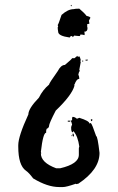

<svg xmlns="http://www.w3.org/2000/svg" viewBox="-20 -629 479 780"><path d="M235.8 130.9H220.2Q172.9 130.9 114.7 95.7Q97.2 72.3 85.4 64.5Q54.2 42.5 54.2 -33.2V-39.1Q54.2 -75.2 95.2 -164.1Q95.2 -188 138.2 -232.4Q153.8 -264.2 179.2 -285.2Q179.2 -290.5 214.4 -339.8Q227.5 -365.2 243.7 -365.2Q272.9 -389.6 272.9 -392.6H282.7L294.4 -402.3Q294.4 -398.4 298.3 -398.4L302.2 -400.4Q305.7 -396 308.1 -384.8L306.2 -380.9L308.1 -377L302.2 -345.7Q304.2 -341.8 304.2 -339.8Q300.8 -339.8 298.3 -326.2Q302.2 -317.4 302.2 -308.6Q290.5 -308.6 282.7 -285.2H280.8L282.7 -281.2Q272 -242.2 206.5 -179.7Q179.2 -127 179.2 -117.2Q179.2 -109.9 169.4 -105.5L167.5 -97.7V-89.8Q154.8 -89.8 146 -11.7Q147.9 -7.8 147.9 -5.9H146Q146 31.7 208.5 54.7H224.1Q300.3 37.1 300.3 0V-25.4Q300.3 -29.8 302.2 -33.2Q296.4 -75.7 278.8 -95.7H276.9V-91.8H274.9Q269 -91.8 269 -111.3Q269 -114.7 272.9 -123Q270.5 -134.3 267.1 -138.7Q271 -140.6 272.9 -140.6V-150.4L274.9 -154.3Q283.7 -154.3 292.5 -146.5L302.2 -150.4Q343.3 -137.7 343.3 -127L347.2 -128.9H349.1Q354 -125 370.6 -76.2Q376.5 -76.2 384.3 -7.8Q384.3 60.1 298.3 117.2L288.6 119.1V117.2Q249.5 130.9 235.8 130.9ZM276.9 -74.2 274.9 -78.1V-85.9H278.8L280.8 -76.2ZM272.9 -76.2H269V-78.1H272.9ZM265.1 -134.8H255.4V-138.7H265.1ZM351.1 -136.7 349.1 -140.6V-144.5H355V-140.6Q354.5 -136.7 351.1 -136.7ZM317.9 -378.9H314V-382.8H317.9ZM333.5 -382.8H327.6V-386.7H337.4Q336.9 -382.8 333.5 -382.8ZM263.2 -476.6Q216.3 -482.9 216.3 -500Q214.4 -510.7 214.4 -517.6L216.3 -521.5Q214.4 -525.4 214.4 -527.3Q217.3 -529.8 230 -568.4Q256.3 -591.8 278.8 -591.8Q284.7 -593.8 302.2 -593.8Q324.2 -575.2 331.5 -564.5Q347.2 -561 347.2 -556.6L341.3 -544.9L343.3 -533.2Q339.8 -531.2 333.5 -531.2L335.4 -527.3Q335.4 -525.4 333.5 -525.4L335.4 -515.6V-513.7Q335.4 -500 321.8 -500L323.7 -496.1V-486.3L314 -488.3H306.2Q306.2 -482.4 302.2 -482.4Q285.2 -484.4 280.8 -484.4Q280.8 -481.4 274.9 -478.5H272.9L274.9 -482.4H269Q266.1 -482.4 263.2 -476.6ZM271 -603.5Q267.1 -604 267.1 -607.4L271 -609.4Z"/></svg>

Font: Mister Brush
Style: Regular
Weight: 400
Designer: GGBotNet
Foundry: GGBotNet
Version: 1.00